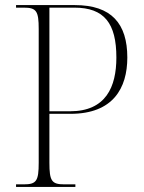

<svg xmlns="http://www.w3.org/2000/svg" viewBox="-20 -734 564 754"><path d="M43 0H276V-10H233C183 -10 174 -23 174 -95V-287H257C424 -287 480 -388 480 -508C480 -641 418 -714 274 -714H43V-704H73C123 -704 132 -691 132 -620V-95C132 -23 123 -10 73 -10H43ZM255 -297H174V-704H272C390 -704 437 -642 437 -508C437 -393 396 -297 255 -297Z"/></svg>

Font: Noto Serif Display SemiCondensed ExtraLight
Style: Regular
Weight: 200
Width: 4
Designer: Monotype Design Team
Foundry: Monotype Imaging Inc.
Version: Version 2.009